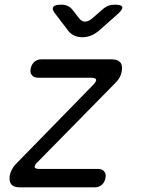

<svg xmlns="http://www.w3.org/2000/svg" viewBox="-20 -805 640 825"><path d="M66 0Q39 0 28.5 -13Q18 -26 22 -52Q25 -65 31 -76.5Q37 -88 47 -99L381 -441Q386 -447 389 -451Q392 -455 393 -459Q394 -465 388.5 -468Q383 -471 371 -471H144Q126 -471 117 -482Q108 -493 112 -510Q115 -528 127.5 -539Q140 -550 157 -550H460Q486 -550 497 -537Q508 -524 503 -498Q501 -485 494.5 -473Q488 -461 478 -451L141 -108Q135 -103 132.5 -98.5Q130 -94 129 -90Q128 -85 133 -82Q138 -79 150 -79H402Q419 -79 428 -68Q437 -57 433 -40Q430 -22 417.5 -11Q405 0 388 0ZM243 -785Q258 -785 269.5 -780Q281 -775 290 -765L321 -725Q332 -712 345.5 -712Q359 -712 375 -725L420 -764Q432 -775 445 -780Q458 -785 473 -785Q503 -785 505.5 -774.5Q508 -764 484 -743L405 -673Q388 -659 370.5 -652Q353 -645 334 -645Q315 -645 299.5 -652Q284 -659 273 -673L219 -744Q202 -764 208.5 -774.5Q215 -785 243 -785Z"/></svg>

Font: Maple Mono Light
Style: Italic
Weight: 300
Italic angle: -10°
Monospace: yes
Designer: subframe7536
Version: Version 7.000